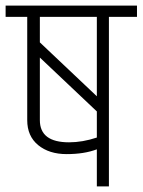

<svg xmlns="http://www.w3.org/2000/svg" viewBox="-40 -664 508 684"><path d="M-20 -644H448V-604H348V0H305V-132Q260 -115 197.5 -115Q135 -115 96 -147Q57 -179 57 -236V-604H-20ZM305 -604H102V-513L305 -321ZM102 -236Q102 -157 206 -157Q254 -157 305 -174V-267L102 -459Z"/></svg>

Font: Khand Light
Style: Regular
Weight: 300
Designer: Devanagari: Sanchit Sawaria, Jyotish Sonowal; Latin: Satya Rajpurohit
Foundry: Indian Type Foundry
Version: Version 1.101;PS 1.0;hotconv 1.0.78;makeotf.lib2.5.61930; tt